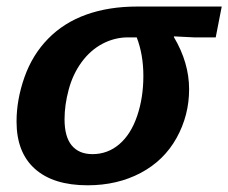

<svg xmlns="http://www.w3.org/2000/svg" viewBox="-20 -548 687 578"><path d="M243.7 9.8Q140.6 9.8 85.2 -39.6Q29.8 -88.9 29.8 -182.1Q29.8 -248 53.7 -315.7Q77.6 -383.3 125 -431.6Q172.4 -480 240.2 -504.2Q308.1 -528.3 392.6 -528.3H647.5L629.4 -435.5H563.5L503.9 -438.5L503.4 -436.5Q549.3 -359.4 549.3 -279.3Q549.3 -200.7 511.5 -132.6Q473.6 -64.5 403.3 -27.3Q333 9.8 243.7 9.8ZM411.6 -319.3Q411.6 -383.3 391.6 -435.5H365.2Q325.2 -435.5 288.6 -416.3Q252 -397 225.6 -360.8Q199.2 -324.7 186.8 -278.3Q174.3 -231.9 174.3 -189Q174.3 -136.2 196 -110.1Q217.8 -84 258.3 -84Q304.2 -84 339.1 -113.8Q374 -143.6 392.8 -198.7Q411.6 -253.9 411.6 -319.3Z"/></svg>

Font: Liberation Mono
Style: Bold Italic
Weight: 700
Italic angle: -12°
Monospace: yes
Designer: Steve Matteson
Foundry: Ascender Corporation
Version: Version 2.1.5